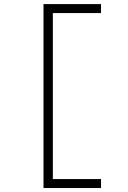

<svg xmlns="http://www.w3.org/2000/svg" viewBox="-20 -818 626 942"><path d="M193.4 104.5V-797.9H475.6V-753.9H239.3V60.5H475.6V104.5Z"/></svg>

Font: Cascadia Code NF ExtraLight
Style: Regular
Weight: 200
Monospace: yes
Designer: Aaron Bell
Foundry: Saja Typeworks
Version: Version 2404.023; ttfautohint (v1.8.4)